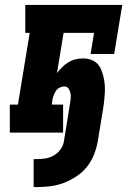

<svg xmlns="http://www.w3.org/2000/svg" viewBox="-20 -540 540 782"><path d="M117 222V108H132Q149 108 166.5 105Q184 102 199.5 93Q215 84 226 69Q237 54 240 37L265 -117Q267 -128 268 -139Q269 -150 267 -160.5Q265 -171 259 -179.5Q253 -188 242 -188Q233 -188 223.5 -183.5Q214 -179 208.5 -171Q203 -163 199.5 -154Q196 -145 194 -136L191 -114H237V0H20V-114H53L101 -406H83V-520H478L445 -320H349L363 -406H239L212 -242Q221 -255 233 -266.5Q245 -278 259 -286.5Q273 -295 288 -298.5Q303 -302 318 -302Q335 -302 350 -297Q365 -292 375.5 -281.5Q386 -271 392 -256.5Q398 -242 401.5 -227Q405 -212 406.5 -196Q408 -180 407 -163.5Q406 -147 404.5 -131Q403 -115 400 -98L378 37Q373 64 362.5 90.5Q352 117 334 139.5Q316 162 291 178.5Q266 195 239.5 205Q213 215 186 218.5Q159 222 132 222Z"/></svg>

Font: Iosevka Curly Slab Heavy
Style: Italic
Weight: 900
Italic angle: -9°
Monospace: yes
Designer: Belleve Invis
Foundry: Belleve Invis
Version: Version 22.1.2; ttfautohint (v1.8.4)